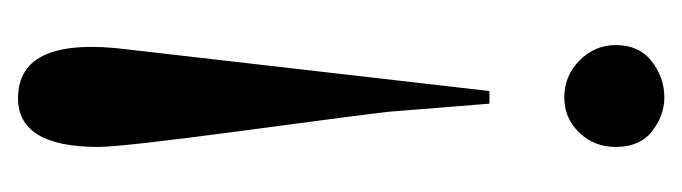

<svg xmlns="http://www.w3.org/2000/svg" viewBox="-292 -455 757 213"><g transform="rotate(-90 86.5 -348.5)"><path d="M138 -584 92 -184H78L69 -296Q66 -323 48 -457.5Q30 -592 30 -618Q30 -707 84 -707Q154 -707 138 -584ZM143 -44Q143 -18 125 -4Q107 10 85 10Q65 10 47.5 -3.5Q30 -17 30 -44Q30 -68 46 -84.5Q62 -101 85 -101Q109 -101 126 -84Q143 -67 143 -44Z"/></g></svg>

Font: GFS Artemisia
Style: Regular
Weight: 400
Designer: Takis Katsoulidis and George D. Matthiopoulos
Foundry: Takis Katsoulidis and George D. Matthiopoulos
Version: Version 1.0